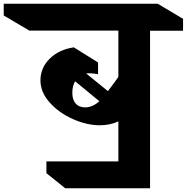

<svg xmlns="http://www.w3.org/2000/svg" viewBox="-146 -806 1002 1030"><path d="M659 -641V204H204L103 123V60H489V-155Q445 -134 389 -134Q320 -134 245.5 -167Q171 -200 121 -255.5Q71 -311 71 -375Q71 -442 120.5 -491Q170 -540 250 -552L380 -471V-408Q352 -413 333 -413Q321 -413 316 -412L433 -317L451 -341Q475 -375 489 -393V-642H11L-126 -723V-786H700L836 -705V-641ZM311 -230Q351 -230 387 -263L257 -370Q242 -345 242 -308V-307Q242 -271 260 -250.5Q278 -230 311 -230Z"/></svg>

Font: Inknut Antiqua
Style: Bold
Weight: 700
Designer: Claus Eggers Sørensen
Foundry: Claus Eggers Sørensen
Version: Version 1.003; ttfautohint (v1.8.2) -l 8 -r 50 -G 200 -x 14 